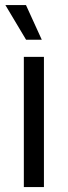

<svg xmlns="http://www.w3.org/2000/svg" viewBox="-20 -754 273 774"><path d="M76.1 -524.7H157.1V0H76.1ZM1.7 -733.6H84.7L148.4 -593.9H85.1Z"/></svg>

Font: Mona Sans VF XLt
Style: Regular
Weight: 200
Designer: Deni Anggara
Foundry: GitHub
Version: Version 2.000;Glyphs 3.2.3 (3260)